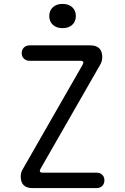

<svg xmlns="http://www.w3.org/2000/svg" viewBox="-20 -962 640 982"><path d="M146 0Q116 0 101 -15Q86 -30 86 -59Q86 -70 88.5 -79Q91 -88 96 -96L402 -630Q408 -640 405.5 -645.5Q403 -651 391 -651H131Q114 -651 102.5 -662Q91 -673 91 -690Q91 -708 102.5 -719Q114 -730 131 -730H442Q472 -730 487.5 -715Q503 -700 503 -669Q503 -659 500.5 -650Q498 -641 493 -632L188 -100Q182 -90 184.5 -84.5Q187 -79 199 -79H474Q492 -79 503 -68Q514 -57 514 -40Q514 -22 503 -11Q492 0 474 0ZM300 -818Q269 -818 250.5 -835Q232 -852 232 -880Q232 -908 250.5 -925Q269 -942 300 -942Q331 -942 349.5 -925Q368 -908 368 -880Q368 -852 349.5 -835Q331 -818 300 -818Z"/></svg>

Font: Maple Mono NL Light
Style: Regular
Weight: 300
Monospace: yes
Designer: subframe7536
Version: Version 7.000